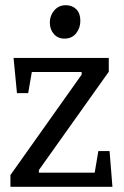

<svg xmlns="http://www.w3.org/2000/svg" viewBox="-20 -716 474 736"><path d="M20 0V-45L293 -430V-440H102L88 -359H45L32 -494H397V-441L129 -64V-54H343L357 -137H400L411 0ZM227 -568Q202 -568 186.5 -585.5Q171 -603 171 -630Q171 -656 188 -676Q205 -696 232 -696Q257 -696 272.5 -680.5Q288 -665 288 -636Q288 -609 272 -588.5Q256 -568 227 -568Z"/></svg>

Font: Faustina
Style: Regular
Weight: 400
Designer: Alfonso Garcia
Foundry: http://www.omnibus-type.com
Version: Version 1.200